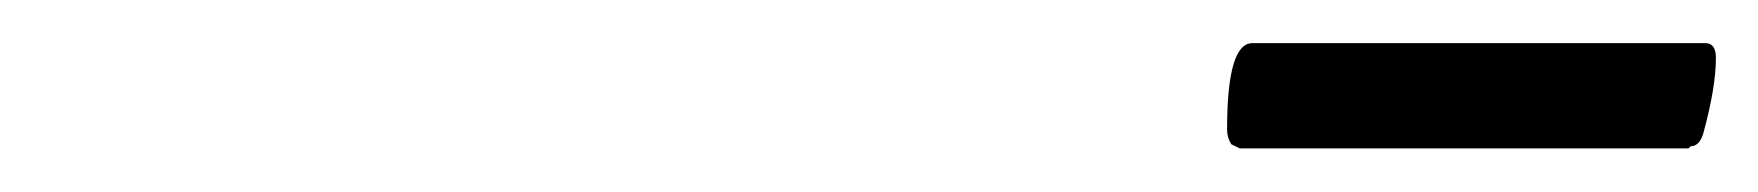

<svg xmlns="http://www.w3.org/2000/svg" viewBox="-20 -603 815 89"><path d="M548.8 -543Q548.8 -583 560.5 -583H770.5Q775.4 -583 775.4 -576.2Q775.4 -562.5 769.5 -541Q768.6 -538.1 767.1 -536.6Q765.6 -535.2 763.7 -535.2L762.7 -534.2H554.7Q554.7 -534.2 550.8 -536.1Q548.8 -539.1 548.8 -543Z"/></svg>

Font: Crimson
Style: Bold
Weight: 700
Version: Version 0.8 ; ttfautohint (v1.00) -l 8 -r 50 -G 200 -x 14 -D